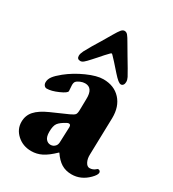

<svg xmlns="http://www.w3.org/2000/svg" viewBox="-170 -770 791 878"><g transform="rotate(30 226.0 -331.0)"><path d="M27 -80Q27 -114 48.5 -138Q70 -162 115 -182L201 -220Q221 -229 226 -236Q231 -243 231 -263L232 -318Q234 -378 192 -378Q180 -378 167 -372.5Q154 -367 148 -360Q143 -354 143 -341Q143 -334 144 -325.5Q145 -317 145 -310Q145 -300 110 -284.5Q75 -269 51 -269Q43 -269 37.5 -275.5Q32 -282 32 -292Q32 -308 43 -323Q54 -338 80 -359Q120 -391 170.5 -413.5Q221 -436 255 -436Q312 -436 345.5 -399.5Q379 -363 378 -302L373 -108Q372 -85 380.5 -68.5Q389 -52 402 -52Q420 -52 434 -65Q437 -68 440 -68Q445 -68 448.5 -64.5Q452 -61 452 -56Q452 -44 432 -24Q394 14 345 14Q314 14 291 0Q268 -14 248 -44H246Q213 -12 187 1Q161 14 132 14Q88 14 57.5 -13.5Q27 -41 27 -80ZM220 -68Q226 -76 226 -91L229 -168Q229 -182 219 -182Q215 -182 209 -179Q181 -164 170.5 -150Q160 -136 160 -104Q160 -78 170 -66.5Q180 -55 194 -55Q210 -55 220 -68ZM266 -635 296 -584Q330 -528 345 -500Q351 -488 351 -477Q351 -467 346.5 -461Q342 -455 335 -455Q328 -455 318 -463Q308 -471 292 -489Q250 -537 234 -553Q230 -557 228 -557Q226 -557 222 -553Q204 -535 182 -509Q177 -504 172.5 -498.5Q168 -493 164 -489Q147 -470 138 -462.5Q129 -455 121 -455Q103 -455 103 -473Q103 -484 111 -500Q132 -539 159 -582L189 -633Q203 -657 211 -666.5Q219 -676 228 -676Q238 -676 245.5 -667Q253 -658 266 -635Z"/></g></svg>

Font: EB Garamond ExtraBold
Style: Regular
Weight: 800
Designer: Georg Duffner and Octavio Pardo
Foundry: Georg Duffner
Version: Version 1.000